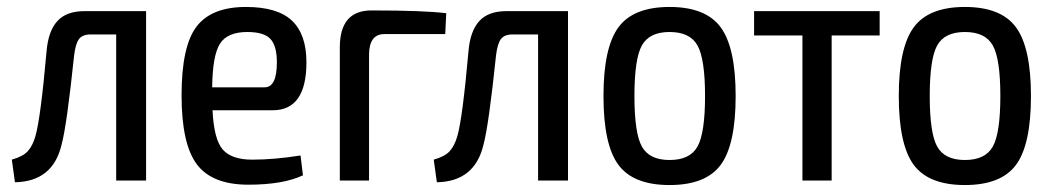

<svg xmlns="http://www.w3.org/2000/svg" viewBox="-20 -519 3025 552"><path d="M400 -487V0H314V-420H241Q217 -420 207 -406.5Q197 -393 193 -359Q172 -158 157 -103Q132 3 23 5L14 -60Q46 -69 60 -84.5Q74 -100 82 -128Q97 -181 114 -373Q119 -430 145 -458.5Q171 -487 223 -487Z M705 -60Q769 -60 844 -72L851 -15Q794 12 694 12Q590 12 546 -46.5Q502 -105 502 -245Q502 -386 545 -442.5Q588 -499 687 -499Q778 -499 819.5 -459.5Q861 -420 861 -340Q861 -202 764 -202H591Q595 -118 620.5 -89Q646 -60 705 -60ZM691 -427Q634 -427 612.5 -393.5Q591 -360 590 -268H741Q776 -268 776 -340Q776 -387 757.5 -407Q739 -427 691 -427Z M1048 -489Q1198 -489 1263 -481L1260 -421H1085Q1041 -421 1041 -361V0H957V-383Q957 -489 1048 -489Z M1613 -487V0H1527V-420H1454Q1430 -420 1420 -406.5Q1410 -393 1406 -359Q1385 -158 1370 -103Q1345 3 1236 5L1227 -60Q1259 -69 1273 -84.5Q1287 -100 1295 -128Q1310 -181 1327 -373Q1332 -430 1358 -458.5Q1384 -487 1436 -487Z M2095 -243Q2095 -103 2052 -45Q2009 13 1905 13Q1801 13 1758 -45Q1715 -103 1715 -243Q1715 -382 1758 -440.5Q1801 -499 1905 -499Q2009 -499 2052 -440.5Q2095 -382 2095 -243ZM1905 -427Q1847 -427 1825.5 -388.5Q1804 -350 1804 -243Q1804 -136 1825.5 -97.5Q1847 -59 1905 -59Q1964 -59 1985.5 -98Q2007 -137 2007 -243Q2007 -349 1985.5 -388Q1964 -427 1905 -427Z M2509 -417H2371V0H2287V-417H2148V-487H2509Z M2944 -243Q2944 -103 2901 -45Q2858 13 2754 13Q2650 13 2607 -45Q2564 -103 2564 -243Q2564 -382 2607 -440.5Q2650 -499 2754 -499Q2858 -499 2901 -440.5Q2944 -382 2944 -243ZM2754 -427Q2696 -427 2674.5 -388.5Q2653 -350 2653 -243Q2653 -136 2674.5 -97.5Q2696 -59 2754 -59Q2813 -59 2834.5 -98Q2856 -137 2856 -243Q2856 -349 2834.5 -388Q2813 -427 2754 -427Z"/></svg>

Font: exo2condensed_r
Style: Regular
Weight: 400
Width: 3
Designer: Natanael Gama
Version: Version 1.001;PS 001.001;hotconv 1.0.70;makeotf.lib2.5.58329